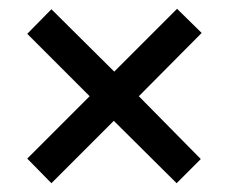

<svg xmlns="http://www.w3.org/2000/svg" viewBox="-20 -572 521 437"><path d="M383 -552 240 -409 97 -551 42 -495 184 -353 42 -211 97 -155 239 -297 382 -155 437 -210 296 -353 439 -497Z"/></svg>

Font: Noto Sans Armenian Condensed Medium
Style: Regular
Weight: 500
Width: 3
Designer: Monotype Design Team
Foundry: Monotype Imaging Inc.
Version: Version 2.008